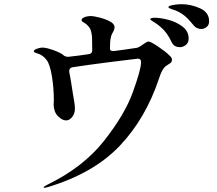

<svg xmlns="http://www.w3.org/2000/svg" viewBox="-20 -845 1040 920"><path d="M982 -743Q982 -725 970 -715.5Q958 -706 944 -706Q934 -706 923.5 -711Q913 -716 905 -727Q883 -754 865 -769Q847 -784 821 -795Q812 -798 804.5 -800.5Q797 -803 792 -805.5Q787 -808 787 -811Q787 -817 809 -821Q831 -825 850 -825Q894 -825 938 -805.5Q982 -786 982 -743ZM804 -559Q804 -550 799.5 -545.5Q795 -541 786 -536Q784 -534 776.5 -529.5Q769 -525 764 -517Q757 -507 752.5 -497Q748 -487 742 -469Q678 -277 553.5 -146Q429 -15 211 51Q197 55 194 55Q189 55 189 53Q189 50 197 45.5Q205 41 207 40Q378 -43 478 -169.5Q578 -296 617 -404.5Q656 -513 656 -547Q656 -564 641 -564Q604 -560 502.5 -547Q401 -534 329 -523Q309 -520 312 -499Q317 -476 321 -449L329 -398Q339 -345 339 -325Q339 -301 326 -284.5Q313 -268 297 -268Q278 -268 258 -288Q238 -308 237 -343L238 -365Q238 -424 228.5 -481Q219 -538 203 -558Q184 -583 156 -590Q150 -592 146 -594Q142 -596 142 -599Q142 -606 157 -611.5Q172 -617 183 -617Q203 -617 239.5 -603.5Q276 -590 287 -578Q298 -572 309 -573Q356 -578 402 -585Q422 -587 422 -603Q422 -646 421 -668Q418 -696 411.5 -708Q405 -720 391 -731Q386 -735 381 -737.5Q376 -740 373.5 -742.5Q371 -745 371 -749Q371 -757 384.5 -762.5Q398 -768 415 -768Q430 -768 460.5 -760Q491 -752 514 -738Q529 -727 529 -715Q529 -703 518 -685Q511 -672 509 -655Q507 -638 507 -611Q507 -598 530 -601L575 -607Q630 -615 637 -616Q651 -621 668 -634Q670 -635 678 -640.5Q686 -646 691 -646Q702 -646 737.5 -622Q773 -598 789 -582Q804 -570 804 -559ZM884 -660Q884 -640 870.5 -629.5Q857 -619 842 -619Q811 -619 800 -648Q786 -677 768 -697.5Q750 -718 723 -736Q717 -740 708.5 -745Q700 -750 700 -753Q701 -760 722 -760Q747 -760 785 -750.5Q823 -741 853.5 -718.5Q884 -696 884 -660Z"/></svg>

Font: Shippori Mincho B1 SemiBold
Style: Regular
Weight: 600
Designer: FONTDASU
Foundry: FONTDASU / Google Inc. / but / Adobe
Version: Version 3.110; ttfautohint (v1.8.3)